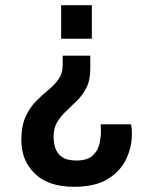

<svg xmlns="http://www.w3.org/2000/svg" viewBox="-20 -546 580 738"><path d="M215 -397V-526H333V-397ZM265 172Q166 172 114 121.5Q62 71 62 -7Q62 -61 78 -96.5Q94 -132 117.5 -156Q141 -180 165 -199.5Q189 -219 205 -241.5Q221 -264 221 -297V-332H327V-281Q327 -238 312.5 -209.5Q298 -181 277 -160Q256 -139 235 -119.5Q214 -100 200 -77Q186 -54 186 -20Q186 0 192 21Q198 42 217 56.5Q236 71 274 71Q315 71 335.5 52.5Q356 34 362 8Q368 -18 368 -40Q368 -49 367.5 -56Q367 -63 367 -68H484Q485 -62 486 -52.5Q487 -43 487 -32Q487 20 464.5 66.5Q442 113 393.5 142.5Q345 172 265 172Z"/></svg>

Font: Archivo SemiCondensed SemiBold
Style: Regular
Weight: 600
Width: 4
Designer: Hector Gatti
Foundry: Omnibus-Type
Version: Version 2.001; ttfautohint (v1.8.3)